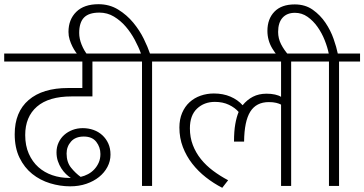

<svg xmlns="http://www.w3.org/2000/svg" viewBox="-30 -885 1734 914"><path d="M304 2Q256 2 208.5 -12.5Q161 -27 123.5 -57Q86 -87 63 -134Q40 -181 40 -246Q40 -352 106.5 -409Q173 -466 294 -466H362V-592H-10V-630H546V-592H410V-426H311Q202 -426 146 -377.5Q90 -329 90 -242Q90 -192 107 -153.5Q124 -115 152.5 -89.5Q181 -64 219 -51Q257 -38 299 -38H307Q296 -45 284 -56.5Q272 -68 262 -83.5Q252 -99 245.5 -118Q239 -137 239 -160Q239 -185 249 -206.5Q259 -228 276 -243Q293 -258 315.5 -266.5Q338 -275 364 -275Q391 -275 415 -266.5Q439 -258 457 -241.5Q475 -225 485.5 -202Q496 -179 496 -149Q496 -118 481.5 -90.5Q467 -63 441.5 -42.5Q416 -22 381 -10Q346 2 304 2ZM287 -154Q287 -113 308.5 -86.5Q330 -60 354 -43Q372 -47 389 -56Q406 -65 419 -79Q432 -93 440 -111Q448 -129 448 -152Q448 -184 428.5 -209.5Q409 -235 369 -235Q329 -235 308 -211Q287 -187 287 -154Z M646 -592H546V-630H641Q630 -661 611.5 -695.5Q593 -730 568.5 -758.5Q544 -787 512.5 -806Q481 -825 443 -825Q393 -825 370 -801.5Q347 -778 347 -728Q347 -701 358.5 -672.5Q370 -644 387 -623L358 -605L346 -618Q339 -625 330.5 -637Q322 -649 314.5 -664Q307 -679 301.5 -696.5Q296 -714 296 -733Q296 -792 333 -828.5Q370 -865 439 -865Q491 -865 532.5 -839.5Q574 -814 604.5 -777Q635 -740 654.5 -700Q674 -660 684 -630H794V-592H694V0H646Z M1106 -352Q1089 -372 1060 -386Q1031 -400 993 -400Q942 -400 908 -368Q874 -336 874 -274Q874 -231 888 -194.5Q902 -158 926.5 -127.5Q951 -97 984.5 -72Q1018 -47 1056 -27L1028 9Q987 -12 950 -41Q913 -70 885 -106Q857 -142 840.5 -185Q824 -228 824 -278Q824 -317 837 -347.5Q850 -378 872.5 -398.5Q895 -419 925 -429.5Q955 -440 988 -440Q1032 -440 1067 -425Q1102 -410 1125 -384Q1146 -410 1174 -424.5Q1202 -439 1239 -439Q1261 -439 1279 -435Q1297 -431 1308 -424V-592H774V-630H1456V-592H1356V0H1308V-387Q1299 -392 1284.5 -395.5Q1270 -399 1250 -399Q1190 -399 1161.5 -353.5Q1133 -308 1132 -211H1084Q1084 -260 1090 -294Q1096 -328 1106 -352Z M1294 -733Q1294 -702 1308 -674.5Q1322 -647 1346 -620L1321 -591Q1289 -616 1266 -654.5Q1243 -693 1243 -738Q1243 -795 1276.5 -829.5Q1310 -864 1373 -864Q1423 -864 1459 -838.5Q1495 -813 1519.5 -776.5Q1544 -740 1558 -700Q1572 -660 1578 -630H1684V-592H1584V0H1536V-592H1436V-630H1535Q1529 -660 1515.5 -694Q1502 -728 1481.5 -757Q1461 -786 1434 -805Q1407 -824 1374 -824Q1336 -824 1315 -800.5Q1294 -777 1294 -733Z"/></svg>

Font: Ek Mukta ExtraLight
Style: Regular
Weight: 275
Designer: Girish Dalvi and Yashodeep Gholap
Foundry: Ek Type
Version: Version 2.538;PS 1.002;hotconv 16.6.51;makeotf.lib2.5.65220;